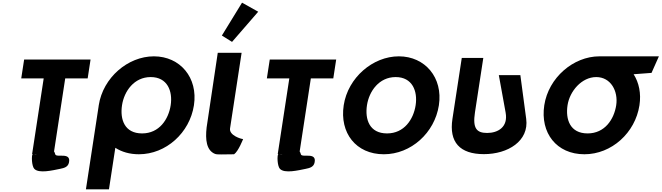

<svg xmlns="http://www.w3.org/2000/svg" viewBox="-20 -1145 4910 1425"><path d="M257.6 -1.1C249 -0.1 240.3 -0.1 231.7 -1.6ZM137.6 -562.9H304.2L218.4 -1.9L222.3 -1.8C212.7 9.2 214.9 87 234.5 108C268.7 144.6 371.8 119 426.5 108C457.4 102 484.1 93.7 491.4 63C511.2 -21 396.8 28.7 390 0C387.8 -9.2 384.8 -16 381.1 -20.9L464 -562.9H630.6L652.1 -703.1H159.1Z M713 -363.9C712.4 -359.8 711.8 -355.7 711.3 -351.7L617.7 260H788.7L835.9 -48.1C883.3 -17.5 942.4 -0.1 1010.9 -0.1C1212.4 -0.1 1388 -159.1 1419.4 -363.9C1450.7 -568.8 1316.8 -726.9 1122.2 -726.9C929.2 -726.9 744.4 -568.8 713 -363.9ZM885.6 -363.9C901.6 -468.5 975.4 -573 1098.6 -573C1222.7 -573 1262.8 -468.5 1246.8 -363.9C1230.8 -259.4 1162.1 -154.8 1034.6 -154.8C903.7 -154.8 869.6 -259.4 885.6 -363.9Z M1626.7 -881.2 1702.2 -834.1 1896.4 -1058 1776.4 -1125.2ZM1513.5 -199C1503.1 -108.5 1511.8 -28.9 1575.5 -3C1593.4 4.3 1633 0 1717.1 0C1749.1 -21.3 1784.3 -113 1784.3 -113C1769.1 -113 1680.5 -140.2 1687.2 -191L1773.2 -753H1596.2Z M2080.6 -1.1C2072 -0.1 2063.3 -0.1 2054.7 -1.6ZM1960.6 -562.9H2127.2L2041.4 -1.9L2045.3 -1.8C2035.7 9.2 2037.9 87 2057.5 108C2091.7 144.6 2194.8 119 2249.5 108C2280.4 102 2307.1 93.7 2314.4 63C2334.2 -21 2219.8 28.7 2213 0C2210.8 -9.2 2207.8 -16 2204.1 -20.9L2287 -562.9H2453.6L2475.1 -703.1H1982.1Z M2703.6 -363.9C2719.6 -468.5 2793.4 -573 2916.6 -573C3040.7 -573 3080.8 -468.5 3064.8 -363.9C3048.8 -259.4 2980.1 -154.8 2852.6 -154.8C2721.7 -154.8 2687.6 -259.4 2703.6 -363.9ZM2531 -363.9C2499.7 -159.1 2621.5 -0.1 2828.9 -0.1C3030.4 -0.1 3206 -159.1 3237.4 -363.9C3268.7 -568.8 3134.8 -726.9 2940.2 -726.9C2747.2 -726.9 2562.4 -568.8 2531 -363.9Z M3842 -587.5H3682.2L3732.7 -309.5C3752.6 -200.5 3673.9 -158.2 3595.7 -158.2C3517.5 -158.2 3487 -192.2 3504.9 -309.5L3567 -715H3407.2L3338 -262.8C3311.4 -89.4 3393.1 -1 3571.6 -1C3750.1 -1 3907.3 -98.6 3885.4 -262.8Z M4870.3 -727 4428.3 -726.9C4235.5 -726.6 4050.9 -568.6 4019.6 -363.9C3988.3 -159.1 4110.1 -0.1 4317.5 -0.1C4519 -0.1 4694.6 -159.1 4726 -363.9C4739.5 -452.3 4722.2 -531.9 4682.7 -594L4815.5 -604ZM4405.2 -573C4513.2 -573 4569.4 -468.5 4553.4 -363.9C4537.4 -259.4 4468.7 -154.8 4341.2 -154.8C4210.3 -154.8 4176.2 -259.4 4192.2 -363.9C4208.1 -468.4 4297.2 -573 4405.2 -573Z"/></svg>

Font: Sztylet
Style: BdObl
Weight: 700
Foundry: Cannot Into Space Fonts, PlusOne Fonts
Version: Version 0.12